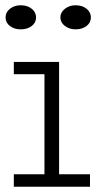

<svg xmlns="http://www.w3.org/2000/svg" viewBox="-20 -705 382 725"><path d="M58.1 -594.2Q33.7 -594.2 17.3 -606.9Q1 -619.6 1 -639.2Q1 -658.7 17.6 -671.9Q34.2 -685.1 58.1 -685.1Q83.5 -685.1 99.9 -671.9Q116.2 -658.7 116.2 -639.2Q116.2 -619.6 99.9 -606.9Q83.5 -594.2 58.1 -594.2ZM265.1 -594.2Q241.7 -594.2 224.9 -607.2Q208 -620.1 208 -639.2Q208 -658.2 224.9 -671.6Q241.7 -685.1 265.1 -685.1Q290.5 -685.1 306.9 -671.9Q323.2 -658.7 323.2 -639.2Q323.2 -619.6 306.9 -606.9Q290.5 -594.2 265.1 -594.2ZM203.1 -471.2V-46.9H319.8V0H32.2V-46.9H147.9V-424.8H32.2V-471.2Z"/></svg>

Font: BioRhyme Light
Style: Regular
Weight: 300
Designer: Aoife Mooney
Foundry: Aoife Mooney Type
Version: Version 1.500;PS 001.500;hotconv 1.0.88;makeotf.lib2.5.64775